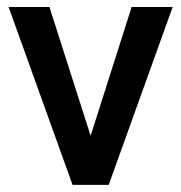

<svg xmlns="http://www.w3.org/2000/svg" viewBox="-20 -516 506 536"><path d="M182.5 0 4 -496.5H118L233 -137L347.5 -496.5H462L283.5 0Z"/></svg>

Font: Cabin SemiCondensed SemiBold
Style: Regular
Weight: 600
Width: 4
Designer: Pablo Impallari
Foundry: Pablo Impallari. http://www.impallari.com Igino Marini. http://www.ikern.com
Version: Version 3.001